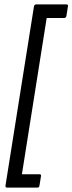

<svg xmlns="http://www.w3.org/2000/svg" viewBox="-20 -716 330 876"><path d="M13 140Q4 140 5 131L135 -687Q137 -696 146 -696H282Q292 -696 290 -687L283 -643Q281 -634 273 -634H193L80 79H160Q169 79 167 88L160 131Q159 140 150 140Z"/></svg>

Font: Sofia Sans Condensed
Style: Italic
Weight: 400
Italic angle: -9°
Designer: Botio Nikoltchev, Ani Petrova
Foundry: lettersoup
Version: Version 4.101